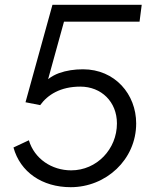

<svg xmlns="http://www.w3.org/2000/svg" viewBox="-20 -766 655 798"><path d="M274 12C420 12 546 -102 546 -253C546 -374 458 -478 325 -478C289 -478 256 -473 225 -462C209 -456 194 -448 180 -437L246 -676H560L569 -746H198L86 -341L147 -329C178 -372 231 -406 314 -406C401 -406 466 -343 466 -253C466 -146 382 -58 276 -58C195 -58 123 -106 100 -183L36 -153C64 -51 155 12 274 12Z"/></svg>

Font: Plus Jakarta Sans
Style: Italic
Weight: 400
Italic angle: -8°
Designer: Gumpita Rahayu
Foundry: Tokotype
Version: Version 2.071;gftools[0.9.30]